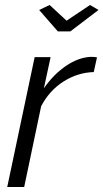

<svg xmlns="http://www.w3.org/2000/svg" viewBox="-20 -750 415 770"><path d="M119 -521H183L156 -396Q195 -452 245 -486Q295 -520 345 -522Q352 -522 358 -521.5Q364 -521 369 -520L356 -461Q291 -459 234.5 -423Q178 -387 145 -324L77 0H9ZM137 -710 179 -730 247 -667 341 -730 375 -710 262 -624H212Z"/></svg>

Font: Raleway
Style: Italic
Weight: 400
Italic angle: -12°
Designer: Matt McInerney, Pablo Impallari, Rodrigo Fuenzalida
Foundry: Matt McInerney, Pablo Impallari, Rodrigo Fuenzalida
Version: Version 4.026